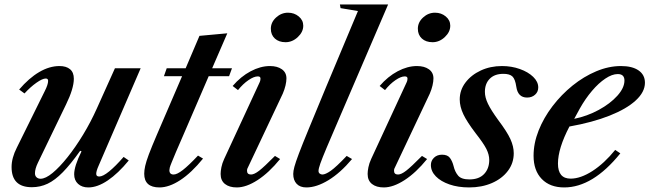

<svg xmlns="http://www.w3.org/2000/svg" viewBox="-20 -831 2916 862"><path d="M376.5 10.5Q348 10.5 330.5 -5.5Q313 -21.5 313 -48.5Q313 -85 346 -151.5L340 -154Q297 -93.5 262 -57.8Q227 -22 193.8 -6.2Q160.5 9.5 123 9.5Q32 9.5 32 -81Q32 -122 55.5 -168L181 -422Q196 -451.5 196 -468Q196 -478.5 185.5 -478.5Q170.5 -478.5 143.5 -459.5Q116.5 -440.5 90 -411.5L66 -429Q110 -480.5 156 -507.5Q202 -534.5 247 -534.5Q277.5 -534.5 294.5 -520.2Q311.5 -506 311.5 -477.5Q311.5 -433.5 276.5 -362L150 -100Q137 -73 137 -53Q137 -41.5 144.2 -35Q151.5 -28.5 162 -28.5Q184.5 -28.5 216 -54.5Q247.5 -80.5 283 -125Q318.5 -169.5 353 -226.2Q387.5 -283 415 -344.5L496 -524.5H611.5L422.5 -86.5Q412 -63 412 -50.5Q412 -38.5 425.5 -38.5Q442 -38.5 470.2 -61.5Q498.5 -84.5 535 -126.5L558 -110.5Q510.5 -52.5 464 -21Q417.5 10.5 376.5 10.5Z M696 10.5Q627.5 10.5 627.5 -51Q627.5 -66.5 631.8 -85.8Q636 -105 648.2 -137.8Q660.5 -170.5 684.5 -226.5L797.5 -489H716L728.5 -524.5H813.5L875.5 -670L1000.5 -681.5L932.5 -524.5H1021.5L1008.5 -489H917L806 -231.5Q783 -179.5 770 -148.5Q757 -117.5 750.5 -101.5Q744 -85.5 742.2 -78.5Q740.5 -71.5 740.5 -67Q740.5 -47.5 759.5 -47.5Q775 -47.5 801 -67.8Q827 -88 869 -132.5L891.5 -119Q839.5 -55 789.2 -22.2Q739 10.5 696 10.5Z M1262 -641.5Q1232 -641.5 1214 -658Q1196 -674.5 1196 -702Q1196 -731 1219.5 -752.5Q1243 -774 1273 -774Q1301 -774 1321.2 -757.2Q1341.5 -740.5 1341.5 -715.5Q1341.5 -687.5 1317 -664.5Q1292.5 -641.5 1262 -641.5ZM1043 10.5Q1009.5 10.5 990 -5Q970.5 -20.5 970.5 -50Q970.5 -62.5 974 -80.2Q977.5 -98 986.5 -117.5L1145 -460Q1148 -466.5 1148.8 -471Q1149.5 -475.5 1149.5 -478.5Q1149.5 -488 1137.5 -488Q1120 -488 1095.5 -471.2Q1071 -454.5 1048.5 -426.5L1024.5 -445Q1061 -487.5 1105.2 -511Q1149.5 -534.5 1192 -534.5Q1225 -534.5 1245.5 -520Q1266 -505.5 1266 -479Q1266 -465.5 1261.8 -447.2Q1257.5 -429 1249.5 -410.5L1092.5 -78Q1090 -73.5 1089.5 -70.2Q1089 -67 1089 -64.5Q1089 -47.5 1107 -47.5Q1121.5 -47.5 1143.8 -64.8Q1166 -82 1214.5 -131L1237.5 -117Q1187.5 -55.5 1136.5 -22.5Q1085.5 10.5 1043 10.5Z M1355.5 10.5Q1327 10.5 1311.8 -5.8Q1296.5 -22 1296.5 -50Q1296.5 -63 1301.8 -82.5Q1307 -102 1322 -141.8Q1337 -181.5 1366.5 -253Q1396 -324.5 1444.5 -441.5L1587 -781.5L1509 -794.5L1506 -811H1722.5L1504.5 -303.5Q1467.5 -218 1447 -169.2Q1426.5 -120.5 1418.2 -97Q1410 -73.5 1410 -63.5Q1410 -56 1415.2 -51.8Q1420.5 -47.5 1427.5 -47.5Q1441 -47.5 1465 -64.2Q1489 -81 1536.5 -131L1560.5 -117Q1508 -54.5 1454.5 -22Q1401 10.5 1355.5 10.5Z M1922 -641.5Q1892 -641.5 1874 -658Q1856 -674.5 1856 -702Q1856 -731 1879.5 -752.5Q1903 -774 1933 -774Q1961 -774 1981.2 -757.2Q2001.5 -740.5 2001.5 -715.5Q2001.5 -687.5 1977 -664.5Q1952.5 -641.5 1922 -641.5ZM1703 10.5Q1669.5 10.5 1650 -5Q1630.5 -20.5 1630.5 -50Q1630.5 -62.5 1634 -80.2Q1637.5 -98 1646.5 -117.5L1805 -460Q1808 -466.5 1808.8 -471Q1809.5 -475.5 1809.5 -478.5Q1809.5 -488 1797.5 -488Q1780 -488 1755.5 -471.2Q1731 -454.5 1708.5 -426.5L1684.5 -445Q1721 -487.5 1765.2 -511Q1809.5 -534.5 1852 -534.5Q1885 -534.5 1905.5 -520Q1926 -505.5 1926 -479Q1926 -465.5 1921.8 -447.2Q1917.5 -429 1909.5 -410.5L1752.5 -78Q1750 -73.5 1749.5 -70.2Q1749 -67 1749 -64.5Q1749 -47.5 1767 -47.5Q1781.5 -47.5 1803.8 -64.8Q1826 -82 1874.5 -131L1897.5 -117Q1847.5 -55.5 1796.5 -22.5Q1745.5 10.5 1703 10.5Z M2086.5 10.5Q2036.5 10.5 1997.8 -3Q1959 -16.5 1936.8 -39.2Q1914.5 -62 1914.5 -90Q1914.5 -109.5 1928.5 -123Q1942.5 -136.5 1964.5 -136.5Q1989.5 -136.5 2000.2 -121.8Q2011 -107 2016.5 -85Q2022.5 -59.5 2036.8 -42.5Q2051 -25.5 2087.5 -25.5Q2130.5 -25.5 2153.5 -49.8Q2176.5 -74 2176.5 -113Q2176.5 -136.5 2163.8 -162Q2151 -187.5 2114.5 -234Q2076.5 -284 2060.2 -318.2Q2044 -352.5 2044 -384.5Q2044 -426.5 2069.8 -460.5Q2095.5 -494.5 2138.5 -514.5Q2181.5 -534.5 2233.5 -534.5Q2276.5 -534.5 2313.8 -521.2Q2351 -508 2373.8 -486Q2396.5 -464 2396.5 -438.5Q2396.5 -418.5 2382.2 -405.8Q2368 -393 2346.5 -393Q2305 -393 2298 -441.5Q2293 -476 2280.5 -487.8Q2268 -499.5 2240 -499.5Q2200.5 -499.5 2178.8 -477.5Q2157 -455.5 2157 -418.5Q2157 -393.5 2170.8 -365Q2184.5 -336.5 2216.5 -292.5Q2256.5 -239.5 2271.5 -206.5Q2286.5 -173.5 2286.5 -143Q2286.5 -98.5 2260.2 -63.8Q2234 -29 2188.5 -9.2Q2143 10.5 2086.5 10.5Z M2513 10.5Q2449 10.5 2412.2 -27.5Q2375.5 -65.5 2375.5 -131.5Q2375.5 -188 2398.2 -245.2Q2421 -302.5 2460.5 -354.2Q2500 -406 2550.5 -446.8Q2601 -487.5 2657 -511Q2713 -534.5 2768 -534.5Q2818.5 -534.5 2847 -514.8Q2875.5 -495 2875.5 -459.5Q2875.5 -418 2834.2 -380Q2793 -342 2716.8 -311.8Q2640.5 -281.5 2536.5 -263Q2485 -164.5 2485 -96.5Q2485 -29 2542 -29Q2586.5 -29 2639.8 -63.2Q2693 -97.5 2742 -158L2765 -142.5Q2641.5 10.5 2513 10.5ZM2558 -297.5Q2616.5 -309.5 2668 -337.5Q2719.5 -365.5 2751.5 -401Q2783.5 -436.5 2783.5 -469.5Q2783.5 -498.5 2753.5 -498.5Q2728 -498.5 2697.8 -478.2Q2667.5 -458 2637.8 -423Q2608 -388 2583 -343.5Z"/></svg>

Font: Libre Caslon Text Medium Italic
Style: Regular
Weight: 500
Italic angle: -22.583°
Designer: Pablo Impallari, Rodrigo Fuenzalida, Katja Schimmel
Foundry: Pablo Impallari, Rodrigo Fuenzalida
Version: Version 2.000